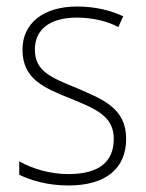

<svg xmlns="http://www.w3.org/2000/svg" viewBox="-20 -559 449 589"><path d="M367 -133C367 -227 296 -254 215 -289C137 -321 87 -340 87 -407C87 -471 136 -505 216 -505C262 -505 310 -494 343 -476L358 -509C320 -527 272 -539 217 -539C112 -539 49 -487 49 -407C49 -317 113 -290 198 -256C277 -224 329 -201 329 -133C329 -65 287 -25 190 -25C135 -25 82 -40 39 -64V-23C73 -6 126 10 190 10C307 10 367 -44 367 -133Z"/></svg>

Font: Noto Sans Myanmar SemiCondensed ExtraLight
Style: Regular
Weight: 200
Width: 4
Designer: Monotype Design Team
Foundry: Monotype Imaging Inc.
Version: Version 2.107